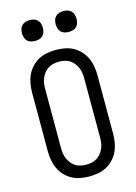

<svg xmlns="http://www.w3.org/2000/svg" viewBox="-140 -1020 779 1101"><g transform="rotate(-15 250.0 -469.5)"><path d="M250 8Q223 8 196.5 3Q170 -2 147 -14.5Q124 -27 105.5 -47Q87 -67 76 -91Q65 -115 60.5 -141.5Q56 -168 56 -195V-540Q56 -567 60.5 -593.5Q65 -620 76 -644Q87 -668 105.5 -688Q124 -708 147 -720.5Q170 -733 196.5 -738Q223 -743 250 -743Q277 -743 303.5 -738Q330 -733 353 -720.5Q376 -708 394.5 -688Q413 -668 424 -644Q435 -620 439.5 -593.5Q444 -567 444 -540V-195Q444 -168 439.5 -141.5Q435 -115 424 -91Q413 -67 394.5 -47Q376 -27 353 -14.5Q330 -2 303.5 3Q277 8 250 8ZM250 -62Q267 -62 283.5 -65.5Q300 -69 314 -78Q328 -87 338.5 -100.5Q349 -114 355.5 -129.5Q362 -145 364 -161.5Q366 -178 366 -195V-540Q366 -557 364 -573.5Q362 -590 355.5 -605.5Q349 -621 338.5 -634.5Q328 -648 314 -657Q300 -666 283.5 -669.5Q267 -673 250 -673Q233 -673 216.5 -669.5Q200 -666 186 -657Q172 -648 161.5 -634.5Q151 -621 144.5 -605.5Q138 -590 136 -573.5Q134 -557 134 -540V-195Q134 -178 136 -161.5Q138 -145 144.5 -129.5Q151 -114 161.5 -100.5Q172 -87 186 -78Q200 -69 216.5 -65.5Q233 -62 250 -62ZM350 -823Q338 -823 325.5 -826.5Q313 -830 304 -839Q295 -848 291.5 -860.5Q288 -873 288 -885Q288 -897 291.5 -909.5Q295 -922 304 -931Q313 -940 325.5 -943.5Q338 -947 350 -947Q362 -947 374.5 -943.5Q387 -940 396 -931Q405 -922 408.5 -909.5Q412 -897 412 -885Q412 -873 408.5 -860.5Q405 -848 396 -839Q387 -830 374.5 -826.5Q362 -823 350 -823ZM150 -823Q138 -823 125.5 -826.5Q113 -830 104 -839Q95 -848 91.5 -860.5Q88 -873 88 -885Q88 -897 91.5 -909.5Q95 -922 104 -931Q113 -940 125.5 -943.5Q138 -947 150 -947Q162 -947 174.5 -943.5Q187 -940 196 -931Q205 -922 208.5 -909.5Q212 -897 212 -885Q212 -873 208.5 -860.5Q205 -848 196 -839Q187 -830 174.5 -826.5Q162 -823 150 -823Z"/></g></svg>

Font: Iosevka Custom
Style: Regular
Weight: 400
Monospace: yes
Designer: Belleve Invis
Foundry: Belleve Invis
Version: Version 32.5.0; ttfautohint (v1.8.4)